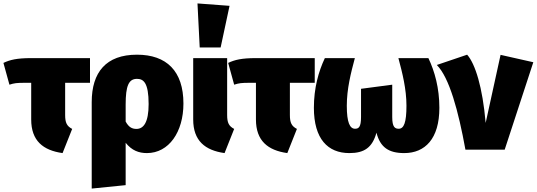

<svg xmlns="http://www.w3.org/2000/svg" viewBox="-30 -873 3131 1120"><path d="M495 -390V-534H152C68 -534 28 -524 -10 -506L25 -379C53 -388 67 -390 116 -390H152V-176C152 -52 221 4 335 20L391 -121C360 -137 350 -157 350 -202V-390Z M769 -554C589 -554 505 -452 505 -277V227L703 207V-40C739 5 780 20 827 20C955 20 1040 -103 1040 -269C1040 -458 942 -554 769 -554ZM766 -121C740 -121 721 -131 703 -164V-263C703 -373 721 -413 769 -413C807 -413 837 -391 837 -266C837 -158 807 -121 766 -121Z M1122 -853 1135 -596H1257L1309 -839ZM1295 -534H1097V-176C1097 -52 1166 4 1280 20L1336 -121C1305 -137 1295 -157 1295 -202Z M1806 -390V-534H1463C1379 -534 1339 -524 1301 -506L1336 -379C1364 -388 1378 -390 1427 -390H1463V-176C1463 -52 1532 4 1646 20L1702 -121C1671 -137 1661 -157 1661 -202V-390Z M2469 -534H2294C2317 -448 2341 -354 2341 -256C2341 -158 2326 -122 2296 -122C2274 -122 2258 -131 2258 -190V-379L2076 -355V-190C2076 -131 2062 -122 2041 -122C2011 -122 1993 -158 1993 -256C1993 -355 2017 -448 2040 -534H1865C1828 -456 1801 -359 1801 -244C1801 -63 1882 20 2008 20C2095 20 2142 -12 2166 -99C2188 -13 2238 20 2328 20C2449 20 2533 -63 2533 -244C2533 -359 2506 -456 2469 -534Z M2695 -554 2518 -494C2591 -421 2644 -226 2685 0H2914L3081 -510L2890 -553L2803 -156C2785 -365 2742 -501 2695 -554Z"/></svg>

Font: Fira Sans Heavy
Style: Regular
Weight: 900
Designer: bBox Type GmbH & Carrois Corporate GbR & Edenspiekermann AG
Foundry: bBox Type GmbH & Carrois Corporate GbR & Edenspiekermann AG
Version: Version 4.300;PS 004.300;hotconv 1.0.88;makeotf.lib2.5.64775